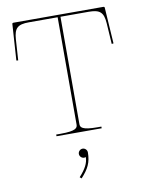

<svg xmlns="http://www.w3.org/2000/svg" viewBox="-82 -579 634 837"><g transform="rotate(-10 235.0 -160.0)"><path d="M217.5 93C217.5 104 227 113 237.5 113C240 113 242.5 112.5 244.5 111.5H245C245 138.5 231 163.5 203.5 193.5L211 200C243.5 164.5 257.5 137.5 257.5 93C257.5 82 248 73 237.5 73C226.5 73 217.5 82.5 217.5 93ZM242.5 -35V-510H367.5C418 -510 432.5 -495 436 -447.5L442 -354.5L450 -355.5L439.5 -515.5C439.5 -519 436 -520 434.5 -520H35.5C34 -520 30.5 -519 30.5 -515.5L20 -355.5L28 -354.5L34 -447.5C37.5 -495 52 -510 102.5 -510H230V-35C230 -20.5 223.5 -7.5 155 -7.5H135V0H335V-7.5H317.5C249 -7.5 242.5 -20.5 242.5 -35Z"/></g></svg>

Font: ZnikomitSC
Style: Regular
Weight: 100
Designer: gluk
Foundry: gluk
Version: Version 0.55